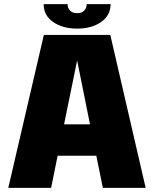

<svg xmlns="http://www.w3.org/2000/svg" viewBox="-20 -906 742 926"><path d="M20 0 191.5 -737.5H512L682.5 0H476L444.5 -155H258L226.5 0ZM289 -306.5H414L352 -614.5ZM190.5 -886H306Q306 -867.5 317.8 -855Q329.5 -842.5 352 -842.5Q375 -842.5 386.5 -855Q398 -867.5 398 -886H513.5Q513.5 -832 467.8 -800Q422 -768 352 -768Q282 -768 236.2 -800Q190.5 -832 190.5 -886Z"/></svg>

Font: Epilogue Black
Style: Regular
Weight: 900
Designer: Tyler Finck
Foundry: Etcetera Type Co
Version: Version 2.111; ttfautohint (v1.8.3)